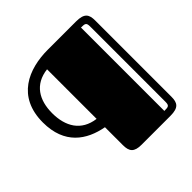

<svg xmlns="http://www.w3.org/2000/svg" viewBox="-182 -653 1008 1008"><g transform="rotate(-45 322.0 -149.5)"><path d="M599 -432C599 -477 586 -500 524 -500H315C171 -500 26 -440 26 -248C26 -87 125 -21 239 0V133C239 180 255 201 310 201H524C586 201 599 178 599 133ZM95 -248C95 -345 138 -418 239 -430V-62C138 -75 95 -150 95 -248ZM558 129C558 158 551 160 520 160V-459C551 -459 558 -457 558 -428Z"/></g></svg>

Font: Fascinate Inline
Style: Regular
Weight: 900
Designer: Astigmatic (AOETI)
Foundry: Astigmatic (AOETI)
Version: Version 1.000